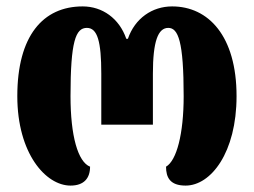

<svg xmlns="http://www.w3.org/2000/svg" viewBox="-20 -570 792 599"><path d="M200 9C242 9 261 -14 261 -50C223 -65 200 -146 200 -270C200 -441 216 -483 251 -483C284 -483 296 -441 296 -340V-181H457V-340C457 -441 473 -483 505 -483C536 -483 553 -441 553 -270C553 -152 531 -69 498 -50C498 -17 510 9 559 9C638 9 718 -94 718 -270C718 -458 630 -550 517 -550C455 -550 401 -513 379 -449H374C352 -513 299 -550 238 -550C114 -550 34 -458 34 -270C34 -91 123 9 200 9Z"/></svg>

Font: Noto Serif Georgian ExtraCondensed Black
Style: Regular
Weight: 900
Width: 2
Designer: Monotype Design Team, Akaki Razmadze
Foundry: Google LLC
Version: Version 2.003